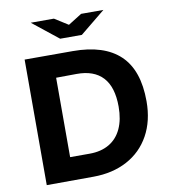

<svg xmlns="http://www.w3.org/2000/svg" viewBox="-95 -974 928 1056"><g transform="rotate(-10 368.5 -446.5)"><path d="M148.4 -894H277.8L353.5 -846.2L429.7 -894H554.2L413.6 -779.3H292.5ZM80.1 -700.2H349.1Q523.4 -700.2 612.1 -616Q700.7 -531.7 700.7 -358.4Q700.7 -249 656 -168.2Q611.3 -87.4 530 -43.9Q448.7 -0.5 341.8 0L80.1 1ZM342.8 -128.4Q406.2 -128.4 451.7 -155Q497.1 -181.6 520.8 -232.7Q544.4 -283.7 544.4 -355.5Q544.4 -465.3 494.4 -519.5Q444.3 -573.7 347.2 -572.8L233.4 -571.8V-128.4Z"/></g></svg>

Font: Selawik
Style: Bold
Weight: 700
Designer: Aaron Bell
Foundry: Microsoft Corporation
Version: Version 1.01